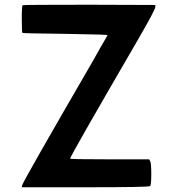

<svg xmlns="http://www.w3.org/2000/svg" viewBox="-20 -788 770 811"><path d="M76 -766Q80 -768 358 -768L636 -767V-758Q636 -747 559 -614Q276 -127 276 -118Q276 -115 442 -115H610L614 -108Q619 -100 619 -53.5Q619 -7 614 -2Q610 3 340 3H72L73 -4Q75 -18 375 -535Q388 -559 403 -585Q418 -611 426 -624.5Q434 -638 434 -639Q435 -641 399.5 -642Q364 -643 256 -645Q77 -647 75 -649Q72 -649 72 -708Q72 -765 76 -766Z"/></svg>

Font: FoundationOne
Style: Medium
Weight: 500
Version: Version 0.4